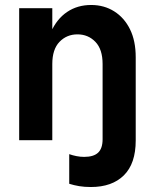

<svg xmlns="http://www.w3.org/2000/svg" viewBox="-20 -563 622 771"><path d="M345 188Q319 188 298 184.5Q277 181 258 175V56Q272 61 287.5 64Q303 67 318 67Q356 67 374 50Q392 33 392 -4V-306Q392 -365 363 -395Q334 -425 291 -425Q248 -425 219 -395Q190 -365 190 -306H161Q161 -381 184.5 -434Q208 -487 249.5 -515Q291 -543 346 -543Q398 -543 438.5 -517.5Q479 -492 502 -445.5Q525 -399 525 -333V1Q525 94 477.5 141Q430 188 345 188ZM57 0V-530H190V0Z"/></svg>

Font: Radio Canada Big SemiBold
Style: Regular
Weight: 600
Designer: Étienne Aubert Bonn
Foundry: Coppers and Brasses
Version: Version 1.001